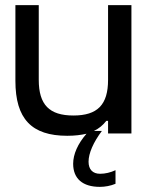

<svg xmlns="http://www.w3.org/2000/svg" viewBox="-20 -520 591 748"><path d="M492 0V-500H401V-209C401 -112 360 -70 266 -70C172 -70 131 -112 131 -209V-500H40V-205C40 -57 103 9 242 9C271 9 295 6 317 1C283 40 265 81 265 118C265 176 302 208 369 208C389 208 411 204 430 196V143C411 152 390 157 370 157C341 157 325 140 325 110C325 77 344 34 377 -10H346C365 -19 381 -32 394 -49H401V0Z"/></svg>

Font: LT Wave Alt
Style: Regular
Weight: 400
Designer: Daniel Lyons
Version: Version 2.5 (Glyphs App)